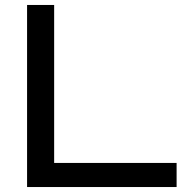

<svg xmlns="http://www.w3.org/2000/svg" viewBox="-20 -753 761 773"><path d="M198 -733V-97H691V0H89V-733Z"/></svg>

Font: Shippori Antique
Style: Regular
Weight: 400
Designer: FONTDASU
Foundry: FONTDASU / Google Inc. / but / Adobe
Version: Version 2.001